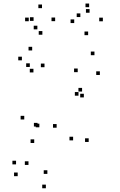

<svg xmlns="http://www.w3.org/2000/svg" viewBox="-20 -812 660 1055"><path d="M467.3 -32V-52H447.3V-32ZM528.7 -400V-420H508.7V-400ZM499 -508.7V-528.7H479V-508.7ZM407 -415.5V-435.5H387V-415.5ZM196.3 -112.5V-132.5H176.3V-112.5ZM186.3 -116.8V-136.8H166.3V-116.8ZM224.5 -442.7V-462.7H204.5V-442.7ZM156.8 -534.8V-554.8H136.8V-534.8ZM100.3 -480.5V-500.5H80.3V-480.5ZM163.7 -414V-434H143.7V-414ZM143.8 -444V-464H123.8V-444ZM113.3 -155.5V-175.5H93.3V-155.5ZM168 -26.3V-46.3H148V-26.3ZM291.2 -110.3V-130.3H271.2V-110.3ZM411.3 -286.2V-306.2H391.3V-286.2ZM440.7 -276.8V-296.8H420.7V-276.8ZM431 -309V-329H411V-309ZM381.7 -40.7V-60.7H361.7V-40.7ZM240.3 143.5V123.5H220.3V143.5ZM136.5 94.3V74.3H116.5V94.3ZM68.2 91.2V71.2H48.2V91.2ZM77.2 156V136H57.2V156ZM232 222.5V202.5H212V222.5ZM464.3 -618.8V-638.8H444.3V-618.8ZM545.2 -695V-715H525.2V-695ZM469.8 -772.5V-792.5H449.8V-772.5ZM421.5 -718.3V-738.3H401.5V-718.3ZM472.2 -742V-762H452.2V-742ZM387.8 -685.3V-705.3H367.8V-685.3ZM283 -695.7V-715.7H263V-695.7ZM210.8 -767.2V-787.2H190.8V-767.2ZM138 -695.3V-715.3H118V-695.3ZM185.3 -650.7V-670.7H165.3V-650.7ZM164.5 -697.3V-717.3H144.5V-697.3ZM212.8 -621.2V-641.2H192.8V-621.2Z"/></svg>

Font: Monaspace Radon Dots Var
Style: Regular
Weight: 400
Designer: Riley Cran and the Lettermatic Team
Version: Version 1.100 (Monaspace Radon Dots)